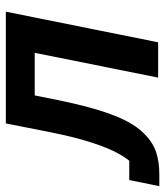

<svg xmlns="http://www.w3.org/2000/svg" viewBox="-15 -588 566 658"><g transform="rotate(-90 268.0 -259.0)"><path d="M-41 4 -20 -99H46Q64 -121 80 -154.5Q96 -188 112 -239.5Q128 -291 143 -365L174 -522H557L452 0H331L416 -423H270L259 -368Q239 -267 219.5 -204Q200 -141 180 -104.5Q160 -68 138 -47Q109 -18 75.5 -7Q42 4 1 4Z"/></g></svg>

Font: IBM Plex Sans SemiBold
Style: Italic
Weight: 600
Italic angle: -11.31°
Designer: Mike Abbink, Paul van der Laan, Pieter van Rosmalen
Foundry: Bold Monday
Version: Version 3.201